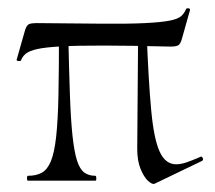

<svg xmlns="http://www.w3.org/2000/svg" viewBox="-20 -446 530 474"><path d="M439 -423Q440 -426 445 -425.5Q450 -425 449 -421L429 -350Q425.4 -337 419.7 -334Q414 -331 401 -331Q302.6 -333.4 237 -333.5Q171.4 -333.6 131.8 -331.5Q92.2 -329.4 72.1 -324.9Q52 -320.4 43.6 -313.4Q35.2 -306.4 32 -297Q31 -294.8 25.6 -295.4Q20.2 -296 21.2 -299L42 -372Q45.8 -384 51.9 -386.5Q58 -389 70 -389Q169 -388 234 -387.5Q299 -387 338.5 -389Q378 -391 398.5 -395Q419 -399 427 -406Q435 -413 439 -423ZM331 -372Q335 -374 338.5 -370.5Q342 -367 342 -365Q346.6 -245 353.3 -173.6Q360 -102.2 374.3 -71.3Q388.6 -40.4 414.8 -40.4Q426.4 -40.4 440.6 -45.2Q454.8 -50 473.8 -58.4Q478 -61.4 480.5 -55.9Q483 -50.4 478 -48.4L361.2 7.8Q356 9.8 345.8 0.8Q335.6 -8.2 327.1 -28.8Q318.6 -49.4 318.8 -79.8L321 -364ZM125.6 -368 148.4 -366Q150.4 -274.6 152.6 -212Q154.8 -149.4 159.1 -109.9Q163.4 -70.4 170.3 -49.2Q177.2 -28 188.2 -20Q199.2 -12 215.6 -12Q217.6 -12 217.8 -6Q218 0 215.6 0Q192.6 0 159.8 0Q127 0 96.7 0Q66.4 0 48.8 0Q46.6 0 46.6 -6Q46.6 -12 48.8 -12Q69.2 -12 83 -19.5Q96.8 -27 105.5 -47.8Q114.2 -68.6 118.6 -108.3Q123 -148 124.3 -211.5Q125.6 -275 125.6 -368Z"/></svg>

Font: Cormorant Garamond Light
Style: Regular
Weight: 300
Designer: Christian Thalmann (Catharsis Fonts)
Foundry: Catharsis Fonts
Version: Version 4.001